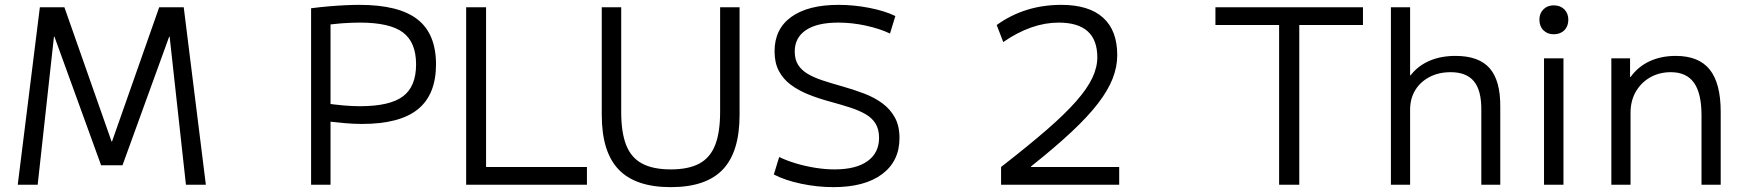

<svg xmlns="http://www.w3.org/2000/svg" viewBox="-20 -760 7168 790"><path d="M53 0 144 -730H245L439 -178H441L635 -730H736L827 0H745L678 -609H676L484 -80H396L204 -609H202L135 0Z M1260 -726Q1298 -731 1333.5 -734Q1369 -737 1401 -738.5Q1433 -740 1459 -740Q1621 -740 1697.5 -680.5Q1774 -621 1774 -495Q1774 -371 1699.5 -310.5Q1625 -250 1469 -250Q1434 -250 1396 -253.5Q1358 -257 1300 -264L1303 -337Q1360 -329 1395 -326Q1430 -323 1461 -323Q1584 -323 1638 -363.5Q1692 -404 1692 -495Q1692 -586 1638 -626.5Q1584 -667 1461 -667Q1426 -667 1384.5 -664Q1343 -661 1299 -653L1340 -697V0H1260Z M1898 0V-730H1980V-73H2395V0Z M2740 10Q2595 10 2525.5 -62.5Q2456 -135 2456 -287V-730H2536V-300Q2536 -215 2556.5 -163Q2577 -111 2622 -87Q2667 -63 2740 -63Q2813 -63 2857.5 -87Q2902 -111 2922.5 -163Q2943 -215 2943 -300V-730H3023V-287Q3023 -135 2954 -62.5Q2885 10 2740 10Z M3409 10Q3343 10 3276.5 -4Q3210 -18 3164 -42L3186 -114Q3217 -99 3255.5 -87.5Q3294 -76 3335 -69.5Q3376 -63 3414 -63Q3502 -63 3549.5 -97Q3597 -131 3597 -193Q3597 -228 3582.5 -251.5Q3568 -275 3541 -290.5Q3514 -306 3476.5 -318Q3439 -330 3395 -342Q3347 -355 3306 -371.5Q3265 -388 3233.5 -411.5Q3202 -435 3184.5 -468.5Q3167 -502 3167 -549Q3167 -641 3236 -690.5Q3305 -740 3430 -740Q3494 -740 3557.5 -727.5Q3621 -715 3664 -694L3642 -622Q3600 -642 3543 -654.5Q3486 -667 3429 -667Q3342 -667 3296 -636Q3250 -605 3250 -548Q3250 -515 3264 -493Q3278 -471 3303.5 -456Q3329 -441 3363.5 -429.5Q3398 -418 3441 -406Q3491 -392 3534.5 -375.5Q3578 -359 3610.5 -335Q3643 -311 3662 -276.5Q3681 -242 3681 -192Q3681 -97 3609.5 -43.5Q3538 10 3409 10Z M4099 -73Q4211 -160 4287 -226Q4363 -292 4408.5 -344Q4454 -396 4474.5 -439.5Q4495 -483 4495 -524Q4495 -667 4336 -667Q4224 -667 4108 -587L4081 -657Q4196 -740 4347 -740Q4460 -740 4518.5 -687.5Q4577 -635 4577 -533Q4577 -485 4558 -436.5Q4539 -388 4497.5 -334Q4456 -280 4388 -216.5Q4320 -153 4222 -75V-73H4585V0H4099Z M5243 0V-657H4981V-730H5588V-657H5326V0Z M5703 0V-730H5782V-450H5784Q5814 -489 5861 -509.5Q5908 -530 5969 -530Q6065 -530 6109.5 -479Q6154 -428 6153 -320V0H6075V-306Q6076 -387 6045 -425Q6014 -463 5949 -463Q5900 -463 5862.5 -443.5Q5825 -424 5804 -390.5Q5783 -357 5782 -312V0Z M6333 0V-520H6413V0ZM6373 -619Q6347 -619 6330.5 -635.5Q6314 -652 6314 -679Q6314 -705 6330.5 -721.5Q6347 -738 6373 -738Q6400 -738 6416.5 -721.5Q6433 -705 6433 -679Q6433 -652 6416.5 -635.5Q6400 -619 6373 -619Z M6610 0V-520H6687V-443H6689Q6720 -486 6767.5 -508Q6815 -530 6875 -530Q6970 -530 7015 -473.5Q7060 -417 7060 -300V0H6981V-286Q6981 -376 6950 -419.5Q6919 -463 6855 -463Q6807 -463 6769.5 -441.5Q6732 -420 6710.5 -382.5Q6689 -345 6689 -296V0Z"/></svg>

Font: M PLUS 2 Thin
Style: Regular
Weight: 400
Version: Version 1.001